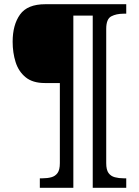

<svg xmlns="http://www.w3.org/2000/svg" viewBox="-20 -780 660 911"><path d="M169 111V66H182Q205 66 223.5 61Q242 56 253 41Q264 26 264 -6V-386H193Q135 -386 101.5 -413.5Q68 -441 54 -485.5Q40 -530 40 -582Q40 -662 75 -711Q110 -760 195 -760H579V-715H566Q532 -715 508 -702.5Q484 -690 484 -643V-6Q484 26 495 41Q506 56 525 61Q544 66 566 66H579V111H420V-706H328V111Z"/></svg>

Font: Noto Serif Lao Medium
Style: Regular
Weight: 500
Designer: Monotype Design Team
Foundry: Monotype Imaging Inc.
Version: Version 2.003; ttfautohint (v1.8.4.7-5d5b)